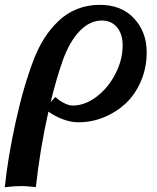

<svg xmlns="http://www.w3.org/2000/svg" viewBox="-67 -511 658 806"><path d="M261.7 2.4Q230.5 2.4 196.5 -10.5Q162.6 -23.4 136.2 -42.5Q101.1 113.8 83.5 274.4Q38.6 270 25.9 270Q-5.9 270 -46.9 274.9Q-34.2 150.9 -1.2 0.7Q31.7 -149.4 75.2 -262.2Q93.8 -310.5 118.9 -350.1Q144 -389.6 177.7 -422.1Q211.4 -454.6 255.9 -472.7Q300.3 -490.7 351.6 -490.7Q443.4 -490.7 496.1 -433.3Q548.8 -376 548.8 -292Q548.8 -226.1 524.4 -169.7Q500 -113.3 460 -76.2Q419.9 -39.1 368.4 -18.3Q316.9 2.4 261.7 2.4ZM196.8 -258.3Q169.9 -182.1 145.5 -82L165.5 -104Q180.2 -89.4 201.2 -78.6Q222.2 -67.9 238.3 -67.9Q289.6 -67.9 338.6 -105.2Q387.7 -142.6 417.7 -201.4Q447.8 -260.3 447.8 -320.3Q447.8 -368.2 424.1 -396.5Q400.4 -424.8 360.4 -424.8Q310.1 -424.8 267.8 -381.1Q225.6 -337.4 196.8 -258.3Z"/></svg>

Font: Flanker
Style: Bold Italic
Weight: 700
Italic angle: -12°
Designer: Flanker
Version: Version 2.000